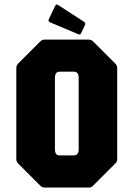

<svg xmlns="http://www.w3.org/2000/svg" viewBox="-20 -845 602 865"><path d="M181.5 0Q170 0 161.5 -8.5L61.5 -108.5Q53.5 -116.5 53.5 -128.5V-538.5Q53.5 -550 61.5 -558.5L161.5 -658.5Q170 -666.5 181.5 -666.5H379.5Q391.5 -666.5 399.5 -658.5L499.5 -558.5Q508 -550 508 -538.5V-128.5Q508 -116.5 499.5 -108.5L399.5 -8.5Q391.5 0 379.5 0ZM248 -145H313.5Q334.5 -145 334.5 -173V-493.5Q334.5 -522 313.5 -522H248Q227.5 -522 227.5 -493.5V-173Q227.5 -145 248 -145ZM332.5 -691 205 -744.5Q195.5 -749.5 199.5 -757.5L227.5 -816.5Q232 -828.5 241 -823L357.5 -747.5Q366.5 -741.5 363 -732.5L345.5 -695.5Q342 -686.5 332.5 -691Z"/></svg>

Font: Jaro 24pt
Style: Regular
Weight: 400
Designer: Agyei Archer, Celine Hurka, Mirko Velimirović
Version: Version 1.000